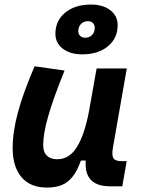

<svg xmlns="http://www.w3.org/2000/svg" viewBox="-20 -821 626 851"><path d="M187 10.3Q114.7 10.3 75.4 -35.6Q36.1 -81.5 36.1 -164.6Q36.1 -235.8 59.1 -321.8Q82 -407.7 133.3 -527.3L266.1 -508.3Q216.8 -386.2 194.1 -307.6Q171.4 -229 171.4 -176.8Q171.4 -147.5 187.5 -131.3Q203.6 -115.2 233.4 -115.2Q287.6 -115.2 321 -169.4Q354.5 -223.6 374 -325.7L369.1 -109.4H336.9L356 -160.6Q340.3 -107.9 321.8 -69.6Q303.2 -31.2 272 -10.5Q240.7 10.3 187 10.3ZM468.8 4.9Q427.2 4.9 401.6 -9.3Q376 -23.4 366 -51.5Q356 -79.6 361.3 -122.1L357.9 -234.9L408.2 -517.6H542L480.5 -166.5Q474.6 -132.3 482.9 -119.6Q491.2 -106.9 518.1 -106.9H541.5L522 4.9ZM344.2 -580.1Q291 -580.1 258.3 -605.2Q225.6 -630.4 225.6 -671.4Q225.6 -729.5 269 -765.1Q312.5 -800.8 383.3 -800.8Q436.6 -800.8 469 -775.6Q501.5 -750.5 501.5 -709.5Q501.5 -651.4 458.2 -615.7Q415 -580.1 344.2 -580.1ZM357.3 -653.8Q376.5 -653.8 388.2 -666.1Q399.9 -678.3 399.9 -698.2Q399.9 -710.9 391.8 -719Q383.7 -727.1 370.1 -727.1Q350.6 -727.1 338.9 -714.8Q327.1 -702.6 327.1 -682.6Q327.1 -669.9 335.4 -661.9Q343.7 -653.8 357.3 -653.8Z"/></svg>

Font: Cascadia Mono NF
Style: Italic
Weight: 400
Italic angle: -10°
Monospace: yes
Designer: Aaron Bell
Foundry: Saja Typeworks
Version: Version 2404.023